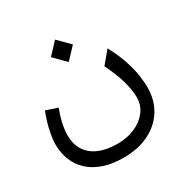

<svg xmlns="http://www.w3.org/2000/svg" viewBox="-165 -650 1010 1029"><g transform="rotate(-30 340.0 -136.0)"><path d="M312.9 230Q241.6 230 188.5 211.5Q135.3 193 100.2 160.1Q65 127.1 47.5 82.4Q30 37.8 30 -14.9Q30 -45.9 40 -94.7Q50 -143.6 72.3 -200.8L143.5 -176.9Q126.8 -132.9 118.6 -93.9Q110.4 -54.9 110.4 -24.8Q110.4 31.2 135.3 69.9Q160.1 108.5 207.5 128.7Q254.8 148.9 321.5 148.9Q380.3 148.9 428.3 128.4Q476.3 107.9 505.2 70.5Q534 33.1 534 -16.9Q534 -60.3 518.1 -116.8Q502.3 -173.4 466.7 -246.3L529.1 -321.1Q564.1 -255.8 581.4 -201.5Q598.8 -147.1 604.6 -105.2Q610.4 -63.2 610.4 -34.8Q610.4 44.8 573.5 104.4Q536.5 164 469.5 197Q402.5 230 312.9 230ZM312.5 -361.3 243 -431.9 309.2 -502.4 378.8 -431.9Z"/></g></svg>

Font: Lexend Medium
Style: Regular
Weight: 500
Designer: Bonnie Shaver-Troup, Thomas Jockin
Foundry: Lexend
Version: Version 1.005